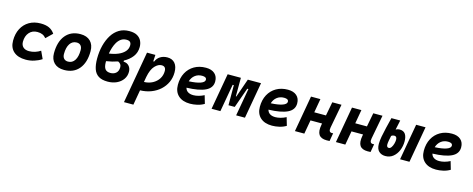

<svg xmlns="http://www.w3.org/2000/svg" viewBox="-40 -1584 6525 2651"><g transform="rotate(15 3222.5 -258.5)"><path d="M297.4 -115.7Q341.3 -115.7 383.5 -129.4Q425.8 -143.1 458.5 -165.5L508.3 -58.1Q462.4 -27.3 403.6 -8.8Q344.7 9.8 283.2 9.8Q170.9 9.8 109.1 -45.2Q47.4 -100.1 47.4 -199.7Q47.4 -298.8 85.7 -372.3Q124 -445.8 193.6 -486.6Q263.2 -527.3 356.4 -527.3Q429.2 -527.3 477.3 -505.4Q525.4 -483.4 558.6 -434.6L468.3 -347.2Q444.3 -376 414.6 -388.9Q384.8 -401.9 342.8 -401.9Q270.5 -401.9 226.8 -352.1Q183.1 -302.2 182.6 -220.2Q183.1 -170.4 213.1 -143.1Q243.2 -115.7 297.4 -115.7Z M831.1 9.8Q739.7 9.8 688.7 -39.8Q637.7 -89.4 637.7 -177.7Q637.7 -342.8 713.9 -435.1Q790 -527.3 925.8 -527.3Q1017.1 -527.3 1068.1 -476.6Q1119.1 -425.8 1119.1 -335Q1119.1 -172.4 1043 -81.3Q966.8 9.8 831.1 9.8ZM854.5 -115.7Q915 -115.7 949 -168.2Q982.9 -220.7 982.9 -314Q982.9 -355.5 962.4 -378.7Q941.9 -401.9 904.8 -401.9Q843.3 -401.9 808.6 -349.4Q773.9 -296.9 773.9 -203.6Q773.9 -162.1 795.2 -138.9Q816.4 -115.7 854.5 -115.7Z M1596.7 -329.6V-313.5Q1645.5 -313 1675 -280Q1704.6 -247.1 1704.6 -195.8Q1704.6 -135.7 1671.6 -89.4Q1638.7 -43 1582 -16.6Q1525.4 9.8 1453.6 9.8Q1371.1 9.8 1322.5 -21Q1273.9 -51.8 1253.2 -111.8Q1232.4 -171.9 1232.4 -260.3Q1232.4 -361.8 1254.9 -449Q1277.3 -536.1 1319.8 -603.5Q1360.4 -668 1421.9 -705.1Q1483.4 -742.2 1567.4 -742.2Q1638.2 -742.2 1680.2 -717.3Q1722.2 -692.4 1741 -652.3Q1759.8 -612.3 1759.8 -566.4Q1759.8 -486.3 1715.1 -427.5Q1670.4 -368.7 1596.7 -329.6ZM1371.1 -369.6Q1443.4 -378.9 1501.2 -403.3Q1559.1 -427.7 1592.8 -466.1Q1626.5 -504.4 1626.5 -555.2Q1626.5 -585 1610.8 -600.8Q1595.2 -616.7 1558.1 -616.7Q1513.7 -616.7 1480.7 -593.8Q1447.8 -570.8 1424.8 -531.2Q1405.8 -498.5 1392.3 -457Q1378.9 -415.5 1371.1 -369.6ZM1523.4 -297.4Q1485.8 -284.2 1444.8 -274.2Q1403.8 -264.2 1360.8 -257.8Q1360.8 -251.5 1360.8 -244.6Q1360.8 -177.7 1384 -146.7Q1407.2 -115.7 1460.4 -115.7Q1509.8 -115.7 1541 -144.3Q1572.3 -172.9 1572.3 -227.1Q1572.3 -275.4 1523.4 -297.4Z M1880.9 224.6H1746.6L1877 -517.6H1996.6L1991.2 -424.3H2003.9Q2023.4 -473.6 2066.7 -500.5Q2109.9 -527.3 2168 -527.3Q2237.8 -527.3 2276.4 -481.7Q2314.9 -436 2314.9 -351.6Q2314.9 -275.4 2285.2 -210.4Q2255.4 -145.5 2201.7 -96.7Q2147.9 -47.9 2075.7 -20Q2003.4 7.8 1918.5 9.8ZM1940.9 -115.7Q2009.3 -117.7 2063.2 -146.7Q2117.2 -175.8 2148.4 -224.6Q2179.7 -273.4 2179.7 -335Q2179.7 -401.9 2118.2 -401.9Q2069.3 -401.9 2022.2 -351.6Q1975.1 -301.3 1953.6 -189.9Z M2645.5 -115.7Q2680.7 -115.7 2720.7 -126.5Q2760.7 -137.2 2797.9 -156.7L2831.5 -41Q2785.2 -13.7 2732.4 -2Q2679.7 9.8 2631.3 9.8Q2523.9 9.8 2463.6 -45.7Q2403.3 -101.1 2403.3 -199.7Q2403.3 -298.3 2442.9 -371.8Q2482.4 -445.3 2553.5 -486.3Q2624.5 -527.3 2719.2 -527.3Q2799.3 -527.3 2844.5 -487.3Q2889.6 -447.3 2889.6 -376Q2889.6 -284.2 2797.6 -240.2Q2705.6 -196.3 2528.8 -191.4Q2536.6 -155.3 2566.9 -135.5Q2597.2 -115.7 2645.5 -115.7ZM2536.1 -284.7Q2642.1 -289.6 2700.7 -310.5Q2759.3 -331.5 2759.3 -365.7Q2759.3 -406.2 2695.8 -406.2Q2636.7 -406.2 2594.7 -373.5Q2552.7 -340.8 2536.1 -284.7Z M2938.5 0 3029.8 -517.6H3218.8L3217.8 -252.4H3225.1L3317.9 -517.6H3506.8L3415.5 0H3289.6L3359.4 -394.5H3342.8L3240.7 -107.4H3151.4L3150.9 -394.5H3134.3L3064.5 0Z M3817.4 -115.7Q3852.5 -115.7 3892.6 -126.5Q3932.6 -137.2 3969.7 -156.7L4003.4 -41Q3957 -13.7 3904.3 -2Q3851.6 9.8 3803.2 9.8Q3695.8 9.8 3635.5 -45.7Q3575.2 -101.1 3575.2 -199.7Q3575.2 -298.3 3614.7 -371.8Q3654.3 -445.3 3725.3 -486.3Q3796.4 -527.3 3891.1 -527.3Q3971.2 -527.3 4016.4 -487.3Q4061.5 -447.3 4061.5 -376Q4061.5 -284.2 3969.5 -240.2Q3877.4 -196.3 3700.7 -191.4Q3708.5 -155.3 3738.8 -135.5Q3769 -115.7 3817.4 -115.7ZM3708 -284.7Q3814 -289.6 3872.6 -310.5Q3931.2 -331.5 3931.2 -365.7Q3931.2 -406.2 3867.7 -406.2Q3808.6 -406.2 3766.6 -373.5Q3724.6 -340.8 3708 -284.7Z M4129.9 0 4221.2 -517.6H4355.5L4320.8 -319.8H4487.8L4525.4 -517.6H4657.2L4592.8 -176.8Q4579.1 -106 4629.9 -106Q4638.2 -106 4647.5 -107.4L4627.4 8.3Q4609.4 9.8 4585.4 9.8Q4504.4 9.8 4473.6 -36.1Q4442.9 -82 4460.9 -178.2L4464.8 -198.2H4299.3L4264.2 0Z M4715.8 0 4807.1 -517.6H4941.4L4906.7 -319.8H5073.7L5111.3 -517.6H5243.2L5178.7 -176.8Q5165 -106 5215.8 -106Q5224.1 -106 5233.4 -107.4L5213.4 8.3Q5195.3 9.8 5171.4 9.8Q5090.3 9.8 5059.6 -36.1Q5028.8 -82 5046.9 -178.2L5050.8 -198.2H4885.3L4850.1 0Z M5422.9 9.8Q5366.2 9.8 5330.3 -24.2Q5294.4 -58.1 5294.4 -131.3Q5294.4 -174.8 5305.4 -235.8Q5316.4 -296.9 5334 -369.1Q5351.6 -441.4 5370.6 -517.6H5496.6Q5489.7 -483.4 5482.2 -449.2Q5474.6 -415 5467.3 -380.9Q5484.4 -389.6 5497.1 -392.6Q5509.8 -395.5 5522 -395.5Q5578.1 -395.5 5603.8 -358.4Q5629.4 -321.3 5629.4 -254.4Q5629.4 -187 5605 -126.5Q5580.6 -65.9 5534.4 -28.1Q5488.3 9.8 5422.9 9.8ZM5632.8 0 5724.1 -517.6H5858.4L5767.1 0ZM5430.2 -279.8Q5422.9 -246.6 5416.3 -210.4Q5409.7 -174.3 5409.7 -152.8Q5409.7 -110.8 5440.9 -110.8Q5461.4 -110.8 5477.1 -133.8Q5492.7 -156.7 5501.5 -188.2Q5510.3 -219.7 5510.3 -244.6Q5510.3 -294.4 5473.1 -294.4Q5448.7 -294.4 5430.2 -279.8Z M6161.1 -115.7Q6196.3 -115.7 6236.3 -126.5Q6276.4 -137.2 6313.5 -156.7L6347.2 -41Q6300.8 -13.7 6248 -2Q6195.3 9.8 6147 9.8Q6039.6 9.8 5979.2 -45.7Q5918.9 -101.1 5918.9 -199.7Q5918.9 -298.3 5958.5 -371.8Q5998 -445.3 6069.1 -486.3Q6140.1 -527.3 6234.9 -527.3Q6314.9 -527.3 6360.1 -487.3Q6405.3 -447.3 6405.3 -376Q6405.3 -284.2 6313.2 -240.2Q6221.2 -196.3 6044.4 -191.4Q6052.2 -155.3 6082.5 -135.5Q6112.8 -115.7 6161.1 -115.7ZM6051.8 -284.7Q6157.7 -289.6 6216.3 -310.5Q6274.9 -331.5 6274.9 -365.7Q6274.9 -406.2 6211.4 -406.2Q6152.3 -406.2 6110.4 -373.5Q6068.4 -340.8 6051.8 -284.7Z"/></g></svg>

Font: Cascadia Code PL
Style: Bold Italic
Weight: 700
Italic angle: -10°
Monospace: yes
Designer: Aaron Bell
Foundry: Saja Typeworks
Version: Version 2404.023; ttfautohint (v1.8.4)